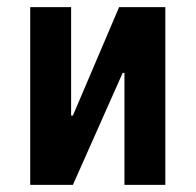

<svg xmlns="http://www.w3.org/2000/svg" viewBox="-20 -520 550 540"><path d="M65 0V-500H180V-195H185L315 -500H445V0H330V-315H325L185 0Z"/></svg>

Font: Cuprum
Style: Bold
Weight: 700
Designer: Jovanny Lemonad
Foundry: Jovanny Lemonad
Version: Version 2.000